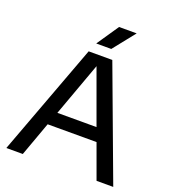

<svg xmlns="http://www.w3.org/2000/svg" viewBox="-165 -1070 1069 1194"><g transform="rotate(20 369.0 -473.5)"><path d="M15 0 290.5 -740H447L722.5 0H612L529.5 -226.5H206L124 0ZM238.5 -314H497.5L368 -670ZM318 -802 416.5 -947H533L417.5 -802Z"/></g></svg>

Font: Encode Sans SemiExpanded SemiExpanded Medium
Style: Regular
Weight: 500
Width: 6
Designer: Multiple Designers
Foundry: Impallari Type
Version: Version 3.000; ttfautohint (v1.8.3) -l 8 -r 50 -G 200 -x 14 